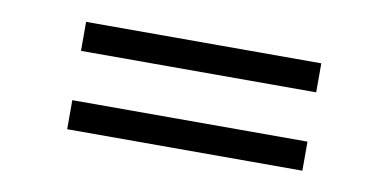

<svg xmlns="http://www.w3.org/2000/svg" viewBox="-36 -509 747 369"><g transform="rotate(10 337.5 -324.5)"><path d="M566.9 -219.2H107.9V-275.9H566.9ZM566.9 -372.1H107.9V-428.7H566.9Z"/></g></svg>

Font: Potro Sans Bangla
Style: Regular
Weight: 400
Designer: Jayed Ahsan Saad
Foundry: Codepotro
Version: Potro Sans Bangla; Version 0.905